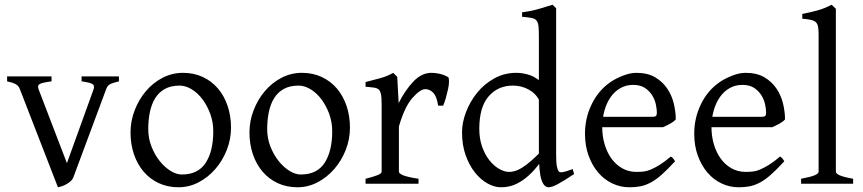

<svg xmlns="http://www.w3.org/2000/svg" viewBox="-20 -777 3650 812"><path d="M483 -433Q454 -426 444 -420Q434 -414 429 -400L291 -29Q287 -18 278.5 -10.5Q270 -3 260 2.5Q250 8 240.5 11Q231 14 225 15L64 -400Q59 -414 46.5 -421Q34 -428 10 -433V-454H198V-433Q160 -428 148.5 -422Q137 -416 143 -400L263 -87L376 -400Q381 -415 371 -421.5Q361 -428 325 -433V-454H483V-433Z M957 -237Q957 -188 939 -142.5Q921 -97 890.5 -62Q860 -27 820 -6Q780 15 735 15Q689 15 651.5 -2.5Q614 -20 587.5 -51Q561 -82 546.5 -124.5Q532 -167 532 -217Q532 -265 549.5 -310.5Q567 -356 597 -391.5Q627 -427 667.5 -448Q708 -469 754 -469Q800 -469 837.5 -451.5Q875 -434 901.5 -403Q928 -372 942.5 -329.5Q957 -287 957 -237ZM882 -222Q882 -261 869 -296Q856 -331 836 -357.5Q816 -384 790.5 -399.5Q765 -415 740 -415Q703 -415 677.5 -401Q652 -387 636.5 -362Q621 -337 614 -303.5Q607 -270 607 -231Q607 -192 620.5 -157.5Q634 -123 655 -96.5Q676 -70 701 -54.5Q726 -39 749 -39Q818 -39 850 -88.5Q882 -138 882 -222Z M1460 -237Q1460 -188 1442 -142.5Q1424 -97 1393.5 -62Q1363 -27 1323 -6Q1283 15 1238 15Q1192 15 1154.5 -2.5Q1117 -20 1090.5 -51Q1064 -82 1049.5 -124.5Q1035 -167 1035 -217Q1035 -265 1052.5 -310.5Q1070 -356 1100 -391.5Q1130 -427 1170.5 -448Q1211 -469 1257 -469Q1303 -469 1340.5 -451.5Q1378 -434 1404.5 -403Q1431 -372 1445.5 -329.5Q1460 -287 1460 -237ZM1385 -222Q1385 -261 1372 -296Q1359 -331 1339 -357.5Q1319 -384 1293.5 -399.5Q1268 -415 1243 -415Q1206 -415 1180.5 -401Q1155 -387 1139.5 -362Q1124 -337 1117 -303.5Q1110 -270 1110 -231Q1110 -192 1123.5 -157.5Q1137 -123 1158 -96.5Q1179 -70 1204 -54.5Q1229 -39 1252 -39Q1321 -39 1353 -88.5Q1385 -138 1385 -222Z M1875 -451Q1879 -448 1879 -433.5Q1879 -419 1875 -400.5Q1871 -382 1865.5 -362.5Q1860 -343 1854 -330H1833Q1827 -370 1812 -385Q1797 -400 1779 -400Q1757 -400 1724 -362.5Q1691 -325 1667 -242V-51Q1667 -43 1685.5 -35.5Q1704 -28 1750 -21V0H1526V-21Q1558 -29 1576 -36Q1594 -43 1594 -51V-335Q1594 -367 1591 -379.5Q1588 -392 1583 -397Q1576 -404 1564.5 -406Q1553 -408 1526 -410V-430Q1558 -438 1588.5 -446.5Q1619 -455 1643 -469L1660 -452L1666 -341Q1693 -395 1728 -432Q1763 -469 1805 -469Q1821 -469 1839 -465Q1857 -461 1875 -451Z M2408 -41Q2363 -11 2338.5 2Q2314 15 2300 15Q2280 15 2269.5 -18Q2259 -51 2259 -133V-622Q2259 -649 2257.5 -665Q2256 -681 2249.5 -689.5Q2243 -698 2228.5 -701Q2214 -704 2188 -706V-725Q2228 -730 2259.5 -739.5Q2291 -749 2317 -757L2332 -742V-124Q2332 -89 2335 -74Q2338 -59 2343 -52Q2348 -47 2360.5 -49Q2373 -51 2402 -62ZM2295 -127Q2270 -95 2248 -68.5Q2226 -42 2202.5 -23.5Q2179 -5 2154 5Q2129 15 2098 15Q2071 15 2042 -1Q2013 -17 1989 -47Q1965 -77 1949.5 -120Q1934 -163 1934 -217Q1934 -259 1951 -303.5Q1968 -348 1998 -385Q2028 -422 2070.5 -445.5Q2113 -469 2164 -469Q2193 -469 2223 -458.5Q2253 -448 2291 -410Q2291 -395 2289.5 -386Q2288 -377 2284.5 -370.5Q2281 -364 2275.5 -359.5Q2270 -355 2262 -350Q2247 -381 2216.5 -398Q2186 -415 2149 -415Q2086 -415 2046.5 -369.5Q2007 -324 2007 -232Q2007 -190 2019 -156.5Q2031 -123 2049.5 -99.5Q2068 -76 2090.5 -63Q2113 -50 2133 -50Q2152 -50 2170.5 -58.5Q2189 -67 2207 -81Q2225 -95 2242.5 -111.5Q2260 -128 2277 -145Q2283 -142 2288 -136.5Q2293 -131 2295 -127Z M2838 -272Q2829 -262 2814.5 -254Q2800 -246 2784 -239H2504L2505 -283H2739Q2750 -283 2754 -286.5Q2758 -290 2758 -301Q2758 -314 2754 -334Q2750 -354 2739 -372.5Q2728 -391 2708.5 -404.5Q2689 -418 2657 -418Q2628 -418 2604 -404.5Q2580 -391 2563 -367Q2546 -343 2536.5 -310Q2527 -277 2527 -238Q2527 -201 2537 -167Q2547 -133 2565.5 -107Q2584 -81 2611 -65.5Q2638 -50 2672 -50Q2687 -50 2701.5 -51.5Q2716 -53 2732.5 -60Q2749 -67 2769.5 -79.5Q2790 -92 2817 -115Q2823 -112 2828 -105.5Q2833 -99 2835 -95Q2802 -59 2777.5 -37.5Q2753 -16 2731 -4.5Q2709 7 2688 11Q2667 15 2642 15Q2604 15 2570 -1Q2536 -17 2510.5 -46.5Q2485 -76 2469.5 -118Q2454 -160 2454 -212Q2454 -278 2482.5 -336.5Q2511 -395 2562 -430Q2584 -445 2614.5 -457Q2645 -469 2671 -469Q2719 -469 2751 -450Q2783 -431 2802.5 -401.5Q2822 -372 2830 -337.5Q2838 -303 2838 -272Z M3300 -272Q3291 -262 3276.5 -254Q3262 -246 3246 -239H2966L2967 -283H3201Q3212 -283 3216 -286.5Q3220 -290 3220 -301Q3220 -314 3216 -334Q3212 -354 3201 -372.5Q3190 -391 3170.5 -404.5Q3151 -418 3119 -418Q3090 -418 3066 -404.5Q3042 -391 3025 -367Q3008 -343 2998.5 -310Q2989 -277 2989 -238Q2989 -201 2999 -167Q3009 -133 3027.5 -107Q3046 -81 3073 -65.5Q3100 -50 3134 -50Q3149 -50 3163.5 -51.5Q3178 -53 3194.5 -60Q3211 -67 3231.5 -79.5Q3252 -92 3279 -115Q3285 -112 3290 -105.5Q3295 -99 3297 -95Q3264 -59 3239.5 -37.5Q3215 -16 3193 -4.5Q3171 7 3150 11Q3129 15 3104 15Q3066 15 3032 -1Q2998 -17 2972.5 -46.5Q2947 -76 2931.5 -118Q2916 -160 2916 -212Q2916 -278 2944.5 -336.5Q2973 -395 3024 -430Q3046 -445 3076.5 -457Q3107 -469 3133 -469Q3181 -469 3213 -450Q3245 -431 3264.5 -401.5Q3284 -372 3292 -337.5Q3300 -303 3300 -272Z M3368 0V-21Q3410 -29 3426 -36Q3442 -43 3442 -51V-633Q3442 -655 3439 -667Q3436 -679 3428 -685Q3420 -691 3407 -693.5Q3394 -696 3373 -698V-718Q3408 -725 3437.5 -733Q3467 -741 3497 -757L3515 -740V-51Q3515 -43 3531.5 -35.5Q3548 -28 3588 -21V0Z"/></svg>

Font: Kalpurush
Style: Regular
Weight: 400
Designer: Md. Tanbin Islam Siyam
Foundry: Tanbin Islam Siyam
Version: Version 0.258